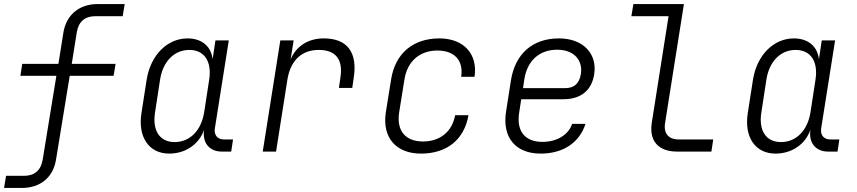

<svg xmlns="http://www.w3.org/2000/svg" viewBox="-20 -750 4240 950"><path d="M0 180H88C180 180 243 127 257 41L325 -375H542L552 -434H335L360 -591C369 -643 400 -670 453 -670H587L597 -730H464C372 -730 309 -677 294 -591L269 -434H90L81 -375H259L191 41C182 93 151 120 98 120H10Z M817 10C898 10 965 -36 990 -108C980 -45 1015 0 1077 0H1124L1133 -60H1088C1057 -60 1038 -81 1043 -114L1112 -550H1046L1032 -457C1025 -520 979 -560 908 -560C808 -560 726 -478 706 -358L680 -191C661 -72 717 10 817 10ZM844 -47C771 -47 733 -103 747 -193L772 -356C786 -446 842 -503 917 -503C991 -503 1029 -446 1015 -356L990 -193C975 -103 919 -47 844 -47Z M1280 0H1346L1402 -356C1417 -450 1472 -503 1557 -503C1642 -503 1679 -455 1664 -364L1657 -315H1723L1730 -364C1750 -489 1700 -560 1582 -560C1504 -560 1445 -521 1418 -456L1433 -550H1367Z M2063 10C2191 10 2277 -59 2298 -180H2232C2217 -98 2157 -50 2073 -50C1986 -50 1941 -103 1955 -194L1981 -356C1995 -447 2057 -500 2144 -500C2228 -500 2274 -452 2262 -370H2328C2345 -483 2274 -560 2154 -560C2023 -560 1935 -485 1915 -356L1889 -194C1870 -70 1939 10 2063 10Z M2655 10C2766 10 2847 -44 2877 -137H2811C2792 -82 2735 -48 2664 -48C2576 -48 2534 -103 2549 -194L2559 -259H2768C2853 -259 2908 -302 2920 -383C2936 -482 2867 -560 2746 -560C2615 -560 2529 -484 2508 -352L2484 -198C2464 -72 2529 10 2655 10ZM2568 -314 2574 -356C2588 -449 2648 -504 2737 -504C2821 -504 2865 -451 2854 -383C2846 -336 2820 -314 2777 -314Z M3330 0H3500L3509 -60H3339C3287 -60 3262 -90 3271 -143L3364 -730H3114L3104 -670H3288L3205 -143C3191 -53 3237 0 3330 0Z M3817 10C3898 10 3965 -36 3990 -108C3980 -45 4015 0 4077 0H4124L4133 -60H4088C4057 -60 4038 -81 4043 -114L4112 -550H4046L4032 -457C4025 -520 3979 -560 3908 -560C3808 -560 3726 -478 3706 -358L3680 -191C3661 -72 3717 10 3817 10ZM3844 -47C3771 -47 3733 -103 3747 -193L3772 -356C3786 -446 3842 -503 3917 -503C3991 -503 4029 -446 4015 -356L3990 -193C3975 -103 3919 -47 3844 -47Z"/></svg>

Font: JetBrains Mono ExtraLight
Style: Italic
Weight: 240
Italic angle: -9°
Monospace: yes
Designer: Philipp Nurullin, Konstantin Bulenkov
Foundry: JetBrains
Version: Version 2.305